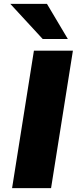

<svg xmlns="http://www.w3.org/2000/svg" viewBox="-20 -965 403 985"><path d="M42 0 154 -705H354L242 0ZM199 -765 33 -945H221L328 -765Z"/></svg>

Font: Nunito Sans 10pt SemiExpanded Black
Style: Italic
Weight: 900
Width: 6
Italic angle: -9°
Designer: Vernon Adams
Foundry: Vernon Adams
Version: Version 3.101;gftools[0.9.27]